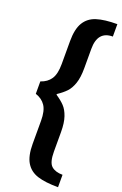

<svg xmlns="http://www.w3.org/2000/svg" viewBox="-174 -789 648 1018"><g transform="rotate(20 150.0 -280.0)"><path d="M95 10V-120Q95 -176 76 -204.5Q57 -233 20 -245V-315Q57 -327 76 -355.5Q95 -384 95 -440V-570Q95 -638 117.5 -675Q140 -712 184 -726Q228 -740 300 -740V-670Q215 -670 215 -570V-460Q215 -408 203.5 -374.5Q192 -341 173.5 -321.5Q155 -302 125 -282V-278Q155 -258 173.5 -238.5Q192 -219 203.5 -185.5Q215 -152 215 -100V10Q215 71 237 90.5Q259 110 300 110V180Q228 180 184 166Q140 152 117.5 115Q95 78 95 10Z"/></g></svg>

Font: Cuprum
Style: Bold
Weight: 700
Designer: Jovanny Lemonad
Foundry: Jovanny Lemonad
Version: Version 2.000